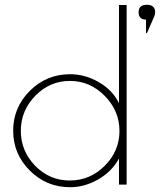

<svg xmlns="http://www.w3.org/2000/svg" viewBox="-20 -771 685 802"><path d="M509 -750V0H477V-109Q447 -54 390 -21.5Q333 11 273 11Q174 11 104.5 -58.5Q35 -128 35 -225Q35 -322 104.5 -391.5Q174 -461 273 -461Q335 -461 392.5 -428Q450 -395 477 -340V-750ZM67 -224.5Q67 -140 127 -78.5Q187 -17 271.5 -17Q356 -17 417.5 -78.5Q479 -140 479 -224Q479 -308 417.5 -370.5Q356 -433 272 -433Q188 -433 127.5 -371Q67 -309 67 -224.5ZM590 -633V-689Q559 -689 559 -720Q559 -751 593.5 -751Q628 -751 628 -720Q628 -713 625 -704L594 -633Z"/></svg>

Font: Poiret One
Style: Regular
Weight: 400
Designer: Denis Masharov
Foundry: Denis Masharov
Version: Version 1.001